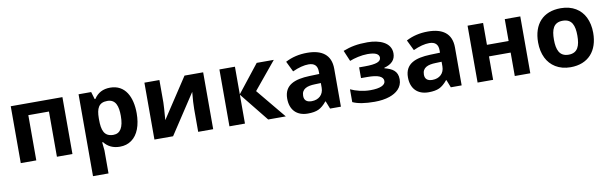

<svg xmlns="http://www.w3.org/2000/svg" viewBox="-49 -1066 5765 1815"><g transform="rotate(-10 2833.0 -158.5)"><path d="M574 -546H78V0H227V-434H425V0H574Z M1033 -556C964 -556 913 -529 878 -475H871L850 -546H729V240H878V19C878 12 875 -15 870 -60H878C915 -13 965 10 1029 10C1072 10 1109 -1 1141 -24C1206 -70 1239 -161 1239 -274C1239 -430 1178 -556 1033 -556ZM1087 -276C1087 -166 1054 -111 987 -111C898 -111 878 -176 878 -275V-291C879 -382 901 -437 985 -437C1067 -437 1087 -367 1087 -276Z M1505 -546H1361V0H1540L1791 -382C1784 -311 1781 -257 1781 -218V0H1925V-546H1746L1494 -163C1501 -252 1505 -307 1505 -330Z M2439 -546 2230 -281V-546H2081V0H2230V-277L2453 0H2622L2387 -284L2603 -546Z M2924 -557C2847 -557 2778 -541 2715 -508L2764 -407C2823 -434 2875 -447 2918 -447C2975 -447 3003 -419 3003 -364V-340L2908 -337C2768 -332 2664 -295 2664 -163C2664 -55 2726 10 2833 10C2876 10 2910 4 2936 -8C2962 -20 2989 -43 3014 -74H3018L3047 0H3151V-364C3151 -500 3063 -557 2924 -557ZM2889 -99C2841 -99 2817 -120 2817 -162C2817 -230 2872 -249 2945 -251L3003 -253V-208C3003 -141 2956 -99 2889 -99Z M3264 -147V-24C3313 -1 3383 10 3474 10C3529 10 3577 3 3618 -11C3685 -34 3743 -79 3743 -159C3743 -239 3692 -267 3619 -286V-291C3692 -310 3728 -350 3728 -411C3728 -515 3617 -556 3503 -556C3405 -556 3342 -543 3268 -515L3312 -411C3356 -429 3426 -446 3484 -446C3523 -446 3552 -441 3569 -432C3586 -423 3595 -410 3595 -393C3595 -373 3583 -359 3559 -350C3535 -341 3496 -336 3440 -336H3385V-233H3443C3496 -233 3535 -228 3560 -217C3585 -206 3598 -190 3598 -168C3598 -148 3586 -133 3562 -122C3538 -111 3502 -105 3453 -105C3384 -105 3314 -123 3264 -147Z M4083 -557C4006 -557 3937 -541 3874 -508L3923 -407C3982 -434 4034 -447 4077 -447C4134 -447 4162 -419 4162 -364V-340L4067 -337C3927 -332 3823 -295 3823 -163C3823 -55 3885 10 3992 10C4035 10 4069 4 4095 -8C4121 -20 4148 -43 4173 -74H4177L4206 0H4310V-364C4310 -500 4222 -557 4083 -557ZM4048 -99C4000 -99 3976 -120 3976 -162C3976 -230 4031 -249 4104 -251L4162 -253V-208C4162 -141 4115 -99 4048 -99Z M4612 -546H4463V0H4612V-225H4820V0H4969V-546H4820V-336H4612Z M5356 -436C5445 -436 5469 -370 5469 -274C5469 -178 5446 -110 5357 -110C5268 -110 5244 -179 5244 -274C5244 -370 5267 -436 5356 -436ZM5092 -274C5092 -217 5103 -167 5124 -124C5163 -45 5242 10 5355 10C5526 10 5621 -101 5621 -274C5621 -331 5610 -381 5589 -424C5550 -503 5471 -556 5358 -556C5186 -556 5092 -448 5092 -274Z"/></g></svg>

Font: Passageway
Style: Regular
Weight: 700
Foundry: Ascender Corporation
Version: Version 1.11